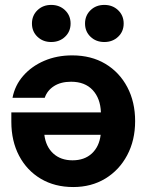

<svg xmlns="http://www.w3.org/2000/svg" viewBox="-20 -754 602 786"><path d="M275.4 -527.3Q353.5 -527.3 411.4 -492.7Q469.2 -458 501.2 -397.2Q533.2 -336.4 533.2 -258.3Q533.2 -179.7 500.7 -118.7Q468.3 -57.6 411.1 -22.9Q354 11.7 279.8 11.7Q204.1 11.7 147 -22.2Q89.8 -56.2 58.1 -116.5Q26.4 -176.8 26.4 -255.4V-293.9H393.1Q391.1 -351.1 359.4 -385.3Q327.6 -419.4 271 -419.4Q229 -419.4 200.9 -401.4Q172.9 -383.3 163.1 -353.5H31.2Q41 -404.8 75.2 -443.8Q109.4 -482.9 161.1 -505.1Q212.9 -527.3 275.4 -527.3ZM392.1 -202.1H161.6Q167.5 -153.8 198 -125.7Q228.5 -97.7 276.9 -97.7Q325.7 -97.7 356 -125.7Q386.2 -153.8 392.1 -202.1ZM189.5 -582Q155.8 -582 133.3 -603.5Q110.8 -625 110.8 -657.7Q110.8 -690.4 133.3 -712.2Q155.8 -733.9 189.5 -733.9Q223.6 -733.9 246.3 -712.2Q269 -690.4 269 -657.7Q269 -625 246.3 -603.5Q223.6 -582 189.5 -582ZM407.2 -582Q373 -582 350.6 -603.5Q328.1 -625 328.1 -657.7Q328.1 -690.4 350.6 -712.2Q373 -733.9 407.2 -733.9Q440.9 -733.9 463.6 -712.2Q486.3 -690.4 486.3 -657.7Q486.3 -625 463.6 -603.5Q440.9 -582 407.2 -582Z"/></svg>

Font: Inter Display
Style: Bold
Weight: 700
Designer: Rasmus Andersson
Foundry: rsms
Version: Version 4.001;git-9221beed3